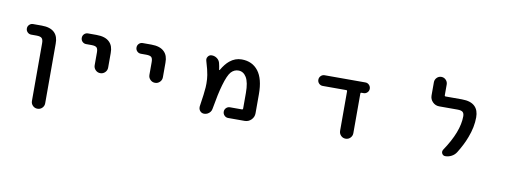

<svg xmlns="http://www.w3.org/2000/svg" viewBox="-68 -1123 4637 1727"><g transform="rotate(10 2250.0 -259.5)"><path d="M257.8 136.7V-391.6Q257.8 -423.8 244.6 -436.5Q231.4 -449.2 196.3 -449.2H148.4Q127.9 -449.2 113.8 -463.4Q99.6 -477.5 99.6 -497.6Q99.6 -517.6 113.8 -531.7Q127.9 -545.9 148.4 -545.9H226.6Q306.6 -545.9 344.7 -507.8Q379.9 -472.7 378.9 -407.2V136.7Q378.9 162.1 361.3 179.7Q343.8 197.3 318.4 197.3Q293 197.3 275.4 179.7Q257.8 162.1 257.8 136.7Z M757.8 -277.3V-394.5Q757.8 -427.7 745.1 -439.5Q732.4 -451.2 697.3 -451.2H649.4Q628.9 -451.2 614.7 -465.3Q600.6 -479.5 600.6 -500Q600.6 -520.5 614.7 -534.7Q628.9 -548.8 649.4 -548.8H727.5Q808.6 -548.8 846.7 -509.8Q881.8 -475.6 880.9 -410.2V-277.3Q880.9 -252 862.8 -233.9Q844.7 -215.8 819.3 -215.8Q793.9 -215.8 775.9 -233.9Q757.8 -252 757.8 -277.3Z M1257.8 -277.3V-394.5Q1257.8 -427.7 1245.1 -439.5Q1232.4 -451.2 1197.3 -451.2H1149.4Q1128.9 -451.2 1114.7 -465.3Q1100.6 -479.5 1100.6 -500Q1100.6 -520.5 1114.7 -534.7Q1128.9 -548.8 1149.4 -548.8H1227.5Q1308.6 -548.8 1346.7 -509.8Q1381.8 -475.6 1380.9 -410.2V-277.3Q1380.9 -252 1362.8 -233.9Q1344.7 -215.8 1319.3 -215.8Q1293.9 -215.8 1275.9 -233.9Q1257.8 -252 1257.8 -277.3Z M2022.5 -18.6Q2002 -18.6 1987.8 -33.2Q1973.6 -47.9 1973.6 -67.9Q1973.6 -87.9 1987.8 -102.1Q2002 -116.2 2022.5 -116.2H2130.9Q2140.6 -116.2 2140.6 -126V-268.6Q2140.6 -364.3 2113.3 -410.2Q2085.9 -455.1 2040 -455.1Q2002 -455.1 1973.6 -424.8Q1945.3 -393.6 1918 -298.8Q1894.5 -218.8 1870.1 -76.2Q1868.2 -60.5 1858.4 -47.4Q1848.6 -34.2 1834 -26.4Q1819.3 -18.6 1802.7 -18.6Q1779.3 -18.6 1764.6 -36.1Q1752.9 -50.8 1752.9 -68.4Q1752.9 -72.3 1752.9 -77.1Q1772.5 -204.1 1775.4 -254.9Q1776.4 -272.5 1776.4 -290Q1776.4 -331.1 1770.5 -367.2Q1764.6 -408.2 1739.3 -492.2Q1737.3 -499 1737.3 -505.9Q1737.3 -518.6 1746.1 -530.3Q1758.8 -547.9 1780.3 -547.9Q1806.6 -547.9 1827.6 -532.7Q1848.6 -517.6 1855.5 -493.2Q1863.3 -462.9 1867.2 -431.6Q1868.2 -429.7 1870.1 -429.2Q1872.1 -428.7 1873 -430.7Q1906.2 -488.3 1943.4 -518.6Q1992.2 -558.6 2051.8 -558.6Q2149.4 -558.6 2204.1 -487.3Q2257.8 -417 2257.8 -278.3V-103.5Q2257.8 -68.4 2232.9 -43.5Q2208 -18.6 2172.9 -18.6Z M3034.2 -80.1V-440.4Q3034.2 -450.2 3024.4 -450.2H2810.5Q2790 -450.2 2775.9 -464.4Q2761.7 -478.5 2761.7 -498.5Q2761.7 -518.6 2775.9 -533.2Q2790 -547.9 2810.5 -547.9H3182.6Q3203.1 -547.9 3217.3 -533.2Q3231.4 -518.6 3231.4 -498.5Q3231.4 -478.5 3217.3 -464.4Q3203.1 -450.2 3182.6 -450.2H3163.1Q3155.3 -450.2 3155.3 -442.4V-80.1Q3155.3 -54.7 3137.7 -36.6Q3120.1 -18.6 3094.7 -18.6Q3069.3 -18.6 3051.8 -36.6Q3034.2 -54.7 3034.2 -80.1Z M4004.9 -19.5Q3984.4 -19.5 3974.6 -38.1Q3970.7 -45.9 3970.7 -53.7Q3970.7 -63.5 3976.6 -73.2Q4102.5 -259.8 4102.5 -400.4Q4102.5 -427.7 4088.9 -439.5Q4075.2 -451.2 4041 -451.2H3874Q3838.9 -451.2 3814 -476.1Q3789.1 -501 3789.1 -536.1V-656.2Q3789.1 -680.7 3806.2 -698.2Q3823.2 -715.8 3847.7 -715.8Q3872.1 -715.8 3889.2 -698.2Q3906.2 -680.7 3906.2 -656.2V-558.6Q3906.2 -548.8 3916 -548.8H4064.5Q4146.5 -548.8 4184.6 -509.8Q4218.8 -475.6 4218.8 -411.1Q4218.8 -322.3 4181.6 -225.6Q4154.3 -152.3 4105.5 -74.2Q4089.8 -48.8 4062.5 -34.2Q4035.2 -19.5 4004.9 -19.5Z"/></g></svg>

Font: Rounded-X Mgen+ 2m medium
Style: Regular
Weight: 500
Designer: [Source Han Sans]
Ryoko NISHIZUKA  (kana & ideographs); Paul D. Hunt (Latin, Greek & Cyrillic); Wenlong ZHANG  (bopomofo
Version: Version 1.059.20150602